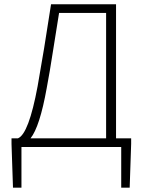

<svg xmlns="http://www.w3.org/2000/svg" viewBox="-20 -679 659 887"><path d="M470.2 -40V-619.1H252.9Q243.2 -561.5 226.1 -451.2Q209 -340.8 195.8 -272Q163.6 -92.8 121.1 -40ZM79.1 0V188H40L33.2 -14.2V-40H63Q112.8 -60.1 153.8 -280.8Q182.6 -440.9 215.8 -659.2H516.1V-40H585.9V-14.2L579.1 188H540V0Z"/></svg>

Font: SourceSansPro-Light
Style: Regular
Weight: 300
Designer: Paul D. Hunt
Foundry: Adobe Systems Incorporated
Version: Version 2.020;PS 2.0;hotconv 1.0.86;makeotf.lib2.5.63406